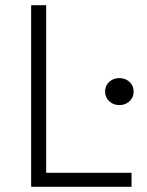

<svg xmlns="http://www.w3.org/2000/svg" viewBox="-20 -720 567 740"><path d="M100 0V-700H158V-54H487V0ZM440 -315Q417 -315 401 -329.8Q385 -344.5 385 -367Q385 -382 392.2 -393.8Q399.5 -405.5 412 -412.2Q424.5 -419 440 -419Q463.5 -419 479.2 -404.2Q495 -389.5 495 -367Q495 -352 487.8 -340.2Q480.5 -328.5 468 -321.8Q455.5 -315 440 -315Z"/></svg>

Font: Geologica Cursive Thin
Style: Regular
Weight: 250
Designer: Sindre Bremnes, Frode Helland
Foundry: Monokrom Skriftforlag AS
Version: Version 1.010;gftools[0.9.28]